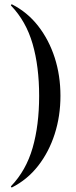

<svg xmlns="http://www.w3.org/2000/svg" viewBox="-20 -745 349 883"><path d="M258 -304Q258 -211 231.5 -128.5Q205 -46 155.5 17.5Q106 81 35 117Q34 118 31.5 115.5Q29 113 31 111Q100 39 130 -65Q160 -169 160 -304Q160 -439 130 -543Q100 -647 31 -719Q29 -721 31.5 -723.5Q34 -726 35 -725Q106 -689 155.5 -625.5Q205 -562 231.5 -480Q258 -398 258 -304Z"/></svg>

Font: Cormorant Garamond Light SemiBold
Style: Regular
Weight: 600
Version: Version 4.001